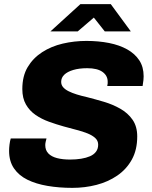

<svg xmlns="http://www.w3.org/2000/svg" viewBox="-20 -897 737 929"><path d="M330 12Q266 12 210 2.5Q154 -7 112.5 -27.5Q71 -48 47.5 -82.5Q24 -117 24 -167Q24 -181 26 -197.5Q28 -214 32 -227H205Q203 -220 201 -211Q199 -202 199 -195Q199 -170 214 -154.5Q229 -139 256 -132Q283 -125 319 -125Q348 -125 372.5 -129Q397 -133 415.5 -141Q434 -149 444.5 -163Q455 -177 455 -197Q455 -216 441 -229Q427 -242 403.5 -251.5Q380 -261 350.5 -268.5Q321 -276 289 -285Q253 -295 217 -308Q181 -321 152 -341Q123 -361 105.5 -391.5Q88 -422 88 -466Q88 -529 114 -572.5Q140 -616 184 -644.5Q228 -673 283.5 -686Q339 -699 398 -699Q457 -699 507.5 -689Q558 -679 595.5 -658Q633 -637 654 -605Q675 -573 675 -528Q675 -520 674 -509.5Q673 -499 670 -481H499Q501 -489 501 -493.5Q501 -498 501 -502Q501 -531 476 -549Q451 -567 402 -567Q363 -567 334.5 -558.5Q306 -550 291 -535.5Q276 -521 276 -501Q276 -486 285.5 -475Q295 -464 312 -455.5Q329 -447 351.5 -440Q374 -433 401 -427Q440 -417 482.5 -404.5Q525 -392 562 -371Q599 -350 621.5 -317.5Q644 -285 644 -237Q644 -172 618 -125Q592 -78 547.5 -47.5Q503 -17 447 -2.5Q391 12 330 12ZM224 -745 369 -877H516L613 -745H487L411 -841H468L356 -745Z"/></svg>

Font: Archivo SemiBold ExtraBold
Style: Italic
Weight: 800
Italic angle: -10°
Version: Version 2.001